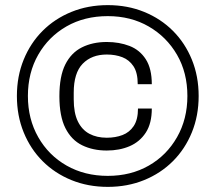

<svg xmlns="http://www.w3.org/2000/svg" viewBox="-20 -718 842 750"><path d="M401 12Q324 12 259 -14.5Q194 -41 146.5 -88.5Q99 -136 72.5 -201Q46 -266 46 -343Q46 -420 72.5 -485Q99 -550 146.5 -597.5Q194 -645 259 -671.5Q324 -698 401 -698Q478 -698 543 -671.5Q608 -645 655.5 -597.5Q703 -550 729.5 -485Q756 -420 756 -343Q756 -266 729.5 -201Q703 -136 655.5 -88.5Q608 -41 543 -14.5Q478 12 401 12ZM397 -130Q343 -130 301 -150.5Q259 -171 235.5 -217.5Q212 -264 212 -342Q212 -420 235 -466Q258 -512 300 -533Q342 -554 397 -554Q446 -554 486 -538.5Q526 -523 549.5 -486.5Q573 -450 573 -389H518Q518 -434 501.5 -459Q485 -484 458 -494.5Q431 -505 397 -505Q338 -505 303 -469Q268 -433 268 -356V-330Q268 -277 284 -244Q300 -211 329 -195.5Q358 -180 397 -180Q431 -180 458.5 -190.5Q486 -201 502.5 -226Q519 -251 519 -294H573Q573 -236 549.5 -200Q526 -164 486.5 -147Q447 -130 397 -130ZM401 -31Q491 -31 561 -71Q631 -111 671.5 -182Q712 -253 712 -343Q712 -434 671.5 -504Q631 -574 561 -614.5Q491 -655 401 -655Q310 -655 240 -615Q170 -575 129.5 -504.5Q89 -434 89 -343Q89 -253 129.5 -182Q170 -111 240.5 -71Q311 -31 401 -31Z"/></svg>

Font: Archivo SemiExpanded Light
Style: Regular
Weight: 300
Width: 6
Designer: Hector Gatti
Foundry: Omnibus-Type
Version: Version 2.001